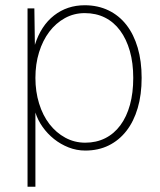

<svg xmlns="http://www.w3.org/2000/svg" viewBox="-20 -562 610 732"><path d="M85 150V-530H111L113 -391Q136 -464 186 -503Q236 -542 303 -542Q353 -542 393.5 -522.5Q434 -503 462 -467Q490 -431 505 -380Q520 -329 520 -265Q520 -201 505 -150Q490 -99 462 -63Q434 -27 394.5 -7.5Q355 12 305 12Q272 12 241.5 0Q211 -12 186 -32Q161 -52 142.5 -78Q124 -104 115 -133V150ZM305 -18Q347 -18 381 -35Q415 -52 439 -84.5Q463 -117 475.5 -162.5Q488 -208 488 -265Q488 -322 475 -367.5Q462 -413 438 -445.5Q414 -478 380 -495Q346 -512 303 -512Q262 -512 227.5 -493Q193 -474 168 -441Q143 -408 129 -363Q115 -318 115 -265Q115 -213 129 -167.5Q143 -122 168.5 -89Q194 -56 229 -37Q264 -18 305 -18Z"/></svg>

Font: Geist Thin
Style: Regular
Weight: 400
Designer: Basement.studio, Andrés Briganti, Mateo Zaragoza
Foundry: Basement.studio, Vercel, Andrés Briganti, Guido Ferreyra, Mateo Zaragoza
Version: Version 1.401